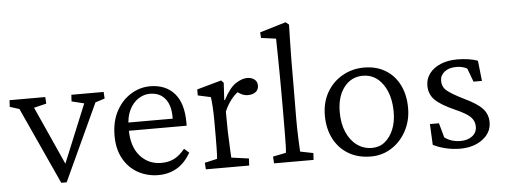

<svg xmlns="http://www.w3.org/2000/svg" viewBox="-50 -800 2449 931"><g transform="rotate(-5 1174.5 -334.5)"><path d="M213.9 3.9 43 -370.1 -2.9 -384.8 -1 -417H172.9L174.8 -384.8L114.3 -370.1L254.9 -57.6L229.5 -56.6L358.4 -370.1L297.9 -384.8L299.8 -417H457L459 -384.8L413.1 -370.1L240.2 3.9Z M687.5 7.8Q633.8 7.8 588.9 -16.6Q543.9 -41 517.6 -87.9Q491.2 -134.8 491.2 -200.2Q491.2 -270.5 518.6 -320.8Q545.9 -371.1 590.8 -398.4Q635.7 -425.8 686.5 -424.8Q759.8 -423.8 801.8 -376Q843.8 -328.1 843.8 -234.4V-218.8H540V-258.8H789.1L779.3 -249V-266.6Q779.3 -325.2 752.9 -356.9Q726.6 -388.7 678.7 -388.7Q650.4 -388.7 623.5 -371.6Q596.7 -354.5 579.6 -320.3Q562.5 -286.1 562.5 -234.4V-224.6Q562.5 -141.6 603 -95.7Q643.6 -49.8 706.1 -49.8Q742.2 -49.8 769 -63.5Q795.9 -77.1 821.3 -108.4L844.7 -87.9Q817.4 -39.1 777.3 -15.6Q737.3 7.8 687.5 7.8Z M918 0 916 -32.2 976.6 -45.9Q977.5 -51.8 978 -64Q978.5 -76.2 979 -98.1Q979.5 -120.1 979.5 -152.3V-229.5Q979.5 -263.7 977.5 -297.4Q975.6 -331.1 972.7 -346.7L910.2 -360.4V-389.6L1029.3 -422.9L1041 -410.2L1036.1 -327.1L1039.1 -326.2Q1069.3 -383.8 1099.6 -403.8Q1129.9 -423.8 1155.3 -423.8Q1176.8 -423.8 1190.9 -413.1Q1205.1 -402.3 1205.1 -382.8Q1205.1 -362.3 1190.4 -351.6Q1175.8 -340.8 1152.3 -340.8Q1135.7 -340.8 1120.6 -348.6Q1105.5 -356.4 1093.8 -368.2L1107.4 -361.3Q1088.9 -348.6 1071.3 -326.2Q1053.7 -303.7 1039.1 -270.5L1040 -175.8Q1041 -154.3 1042 -128.9Q1043 -103.5 1043.9 -81.1Q1044.9 -58.6 1045.9 -45.9L1130.9 -34.2L1128.9 0Z M1250 0 1248 -33.2 1311.5 -45.9Q1313.5 -57.6 1314 -78.1Q1314.5 -98.6 1314.9 -136.2Q1315.4 -173.8 1315.4 -233.4V-355.5Q1315.4 -392.6 1314.9 -433.1Q1314.5 -473.6 1314 -509.8Q1313.5 -545.9 1313 -570.8Q1312.5 -595.7 1312.5 -601.6L1240.2 -611.3L1238.3 -638.7L1365.2 -676.8L1380.9 -664.1Q1379.9 -622.1 1378.9 -581.1Q1377.9 -540 1377.4 -489.7Q1377 -439.5 1377 -369.1L1376 -208Q1376 -153.3 1377.9 -107.4Q1379.9 -61.5 1380.9 -45.9L1444.3 -33.2L1442.4 0Z M1721.7 7.8Q1659.2 7.8 1612.8 -19.5Q1566.4 -46.9 1541 -96.2Q1515.6 -145.5 1515.6 -209Q1515.6 -273.4 1543.5 -321.8Q1571.3 -370.1 1619.1 -397.5Q1667 -424.8 1724.6 -424.8Q1784.2 -424.8 1828.1 -398.4Q1872.1 -372.1 1896.5 -323.7Q1920.9 -275.4 1920.9 -210.9Q1920.9 -150.4 1894.5 -100.6Q1868.2 -50.8 1822.8 -21.5Q1777.3 7.8 1721.7 7.8ZM1730.5 -33.2Q1766.6 -33.2 1793 -54.7Q1819.3 -76.2 1834.5 -112.8Q1849.6 -149.4 1849.6 -197.3Q1849.6 -281.2 1812.5 -333.5Q1775.4 -385.7 1715.8 -385.7Q1659.2 -385.7 1624 -340.3Q1588.9 -294.9 1588.9 -219.7Q1588.9 -164.1 1606.9 -122.1Q1625 -80.1 1657.2 -56.6Q1689.5 -33.2 1730.5 -33.2Z M2155.3 7.8Q2120.1 7.8 2085.4 -0.5Q2050.8 -8.8 2024.4 -22.5L2019.5 -124H2063.5L2083 -53.7Q2115.2 -29.3 2161.1 -29.3Q2195.3 -29.3 2217.8 -46.4Q2240.2 -63.5 2240.2 -92.8Q2240.2 -120.1 2220.7 -139.6Q2201.2 -159.2 2147.5 -182.6Q2079.1 -212.9 2051.3 -240.7Q2023.4 -268.6 2023.4 -310.5Q2023.4 -343.8 2043 -369.6Q2062.5 -395.5 2097.7 -410.2Q2132.8 -424.8 2178.7 -424.8Q2205.1 -424.8 2232.4 -420.9Q2259.8 -417 2278.3 -409.2L2289.1 -310.5H2248L2223.6 -376Q2213.9 -381.8 2200.2 -385.3Q2186.5 -388.7 2170.9 -388.7Q2134.8 -388.7 2113.3 -371.6Q2091.8 -354.5 2091.8 -328.1Q2091.8 -297.9 2114.3 -279.3Q2136.7 -260.7 2193.4 -232.4Q2257.8 -202.1 2283.2 -174.3Q2308.6 -146.5 2308.6 -107.4Q2308.6 -57.6 2265.1 -24.9Q2221.7 7.8 2155.3 7.8Z"/></g></svg>

Font: Crimson Pro ExtraLight Light
Style: Regular
Weight: 300
Version: Version 1.002